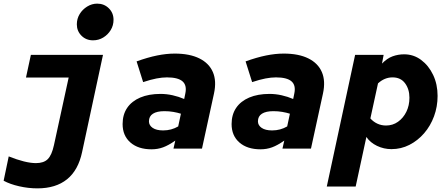

<svg xmlns="http://www.w3.org/2000/svg" viewBox="-41 -818 2461 1057"><path d="M471 -596Q433 -596 407.5 -621.5Q382 -647 382 -684Q382 -715 397.5 -740.5Q413 -766 439 -782Q465 -798 494 -798Q532 -798 558 -772.5Q584 -747 584 -709Q584 -678 568.5 -652.5Q553 -627 527.5 -611.5Q502 -596 471 -596ZM165 219Q115 219 64.5 207.5Q14 196 -21 177L7 43Q52 61 90 70.5Q128 80 157 80Q200 80 222 58Q244 36 256 -19L337 -391H102L129 -516H526L411 19Q390 119 328 169Q266 219 165 219Z M793 4Q720 4 677 -33.5Q634 -71 634 -135Q634 -187 659 -224Q684 -261 731 -281Q778 -301 843 -301Q876 -301 909.5 -293.5Q943 -286 973 -273L979 -302Q989 -348 964 -370Q939 -392 878 -392Q852 -392 820.5 -386Q789 -380 747 -366L711 -480Q772 -502 823.5 -512.5Q875 -523 921 -523Q1003 -523 1056.5 -496.5Q1110 -470 1131 -421Q1152 -372 1137 -303L1071 0H914L924 -44Q887 -18 857 -7Q827 4 793 4ZM779 -150Q779 -128 799.5 -114Q820 -100 857 -100Q880 -100 900.5 -105.5Q921 -111 940 -122L955 -192Q936 -198 913 -202Q890 -206 864 -206Q823 -206 801 -192Q779 -178 779 -150Z M1393 4Q1320 4 1277 -33.5Q1234 -71 1234 -135Q1234 -187 1259 -224Q1284 -261 1331 -281Q1378 -301 1443 -301Q1476 -301 1509.5 -293.5Q1543 -286 1573 -273L1579 -302Q1589 -348 1564 -370Q1539 -392 1478 -392Q1452 -392 1420.5 -386Q1389 -380 1347 -366L1311 -480Q1372 -502 1423.5 -512.5Q1475 -523 1521 -523Q1603 -523 1656.5 -496.5Q1710 -470 1731 -421Q1752 -372 1737 -303L1671 0H1514L1524 -44Q1487 -18 1457 -7Q1427 4 1393 4ZM1379 -150Q1379 -128 1399.5 -114Q1420 -100 1457 -100Q1480 -100 1500.5 -105.5Q1521 -111 1540 -122L1555 -192Q1536 -198 1513 -202Q1490 -206 1464 -206Q1423 -206 1401 -192Q1379 -178 1379 -150Z M1758 209 1914 -516H2071L2062 -468Q2090 -497 2120.5 -508Q2151 -519 2184 -519Q2236 -519 2277.5 -488Q2319 -457 2343.5 -405.5Q2368 -354 2368 -290Q2368 -231 2348.5 -178Q2329 -125 2294 -84.5Q2259 -44 2213 -20.5Q2167 3 2114 3Q2072 3 2034.5 -15Q1997 -33 1976 -64L1917 209ZM2084 -127Q2121 -127 2150 -147.5Q2179 -168 2196 -202.5Q2213 -237 2213 -280Q2213 -327 2189 -359.5Q2165 -392 2120 -392Q2076 -392 2040 -359L1998 -166Q2015 -147 2037 -137Q2059 -127 2084 -127Z"/></svg>

Font: Red Hat Mono
Style: Italic
Weight: 300
Italic angle: -12°
Monospace: yes
Designer: Pentagram, MCKL
Foundry: Pentagram, MCKL
Version: Version 1.023